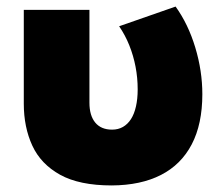

<svg xmlns="http://www.w3.org/2000/svg" viewBox="-20 -550 678 585"><path d="M320.5 15Q222 15 163.2 -17.5Q104.5 -50 78.5 -106.2Q52.5 -162.5 52.5 -234V-520H252.5V-237Q252.5 -198 270.2 -176.5Q288 -155 321.5 -155Q340 -155 354.5 -163.2Q369 -171.5 379 -187Q389 -202.5 394.2 -225.5Q399.5 -248.5 399.5 -277.5Q399.5 -313 393 -346.8Q386.5 -380.5 374 -411.8Q361.5 -443 343 -470L515 -530Q553.5 -476.5 575 -405.2Q596.5 -334 596.5 -263Q596.5 -172 564.2 -110.2Q532 -48.5 470.5 -17Q409 14.5 320.5 15Z"/></svg>

Font: Geologica Roman Black
Style: Regular
Weight: 900
Designer: Sindre Bremnes, Frode Helland
Foundry: Monokrom Skriftforlag AS
Version: Version 1.010;gftools[0.9.28]